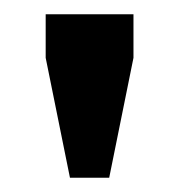

<svg xmlns="http://www.w3.org/2000/svg" viewBox="-20 -710 252 269"><path d="M44 -629V-690H167V-629L133 -461H78Z"/></svg>

Font: Mozilla Headline BETA SemiBold
Style: Regular
Weight: 600
Designer: Studio DRAMA
Foundry: Studio DRAMA
Version: Version 0.100